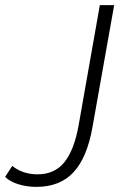

<svg xmlns="http://www.w3.org/2000/svg" viewBox="-50 -720 477 750"><path d="M-30 -29 -2 -72Q17 -56 42.5 -47.5Q68 -39 96 -39Q164 -39 202 -87Q240 -135 257 -230L340 -700H396L311 -222Q290 -104 237 -47Q184 10 92 10Q54 10 21 -0.5Q-12 -11 -30 -29Z"/></svg>

Font: Sarabun ExtraLight
Style: Italic
Weight: 275
Italic angle: -10°
Designer: Suppakit Chalermlarp | Katatrad Co.,Ltd.
Foundry: Cadson Demak Co.,Ltd.
Version: Version 1.000; ttfautohint (v1.6)